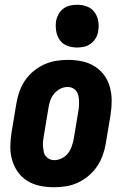

<svg xmlns="http://www.w3.org/2000/svg" viewBox="-20 -780 540 808"><path d="M207 8Q177 8 148 2Q119 -4 95 -19Q71 -34 55 -56.5Q39 -79 31 -107Q23 -135 23.5 -164.5Q24 -194 29 -225L49 -345Q53 -369 61.5 -394Q70 -419 85 -441Q100 -463 121 -480.5Q142 -498 166.5 -509Q191 -520 216 -524Q241 -528 266 -528Q296 -528 325 -522Q354 -516 378 -501Q402 -486 418.5 -463.5Q435 -441 442.5 -413Q450 -385 450 -355.5Q450 -326 445 -295L425 -175Q421 -151 412 -126Q403 -101 388 -79Q373 -57 352 -39.5Q331 -22 307 -11Q283 0 257.5 4Q232 8 207 8ZM208 -106Q224 -106 239.5 -113.5Q255 -121 265.5 -134Q276 -147 281.5 -163Q287 -179 290 -194L310 -314Q312 -325 312.5 -336Q313 -347 312.5 -357.5Q312 -368 309.5 -378.5Q307 -389 301 -397Q295 -405 285.5 -409.5Q276 -414 265 -414Q249 -414 234 -406.5Q219 -399 208 -386Q197 -373 191.5 -357Q186 -341 184 -326L164 -206Q162 -195 161 -184Q160 -173 161 -162.5Q162 -152 164 -141.5Q166 -131 172.5 -123Q179 -115 188 -110.5Q197 -106 208 -106ZM305 -580Q283 -580 263 -587.5Q243 -595 231.5 -611.5Q220 -628 216.5 -649Q213 -670 216 -692Q219 -707 226.5 -720.5Q234 -734 246.5 -743.5Q259 -753 274.5 -756.5Q290 -760 305 -760Q327 -760 346.5 -752.5Q366 -745 378 -728.5Q390 -712 393.5 -691Q397 -670 393 -648Q391 -633 383 -619.5Q375 -606 362.5 -596.5Q350 -587 335 -583.5Q320 -580 305 -580Z"/></svg>

Font: Iosevka SS18 Heavy
Style: Italic
Weight: 900
Italic angle: -9°
Monospace: yes
Designer: Belleve Invis
Foundry: Belleve Invis
Version: Version 25.1.1; ttfautohint (v1.8.4)